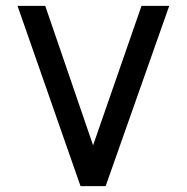

<svg xmlns="http://www.w3.org/2000/svg" viewBox="-20 -638 640 658"><path d="M256 0 40 -618H135L299 -140L465 -618H560L342 0Z"/></svg>

Font: Victor Mono Thin SemiBold
Style: Regular
Weight: 600
Monospace: yes
Version: Version 1.561;gftools[0.9.30]